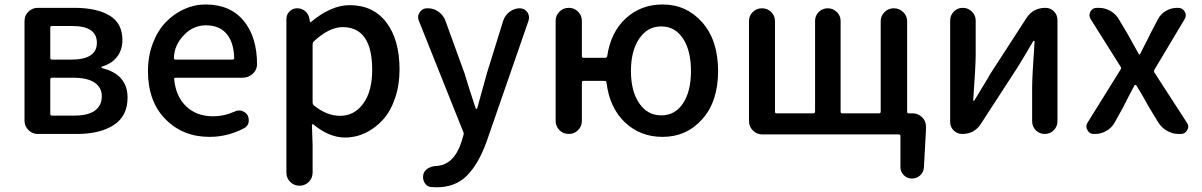

<svg xmlns="http://www.w3.org/2000/svg" viewBox="-20 -584 5241 837"><path d="M144.5 0Q121.1 0 104 -17.1Q86.9 -34.2 86.9 -57.6V-492.2Q86.9 -516.6 104 -533.2Q121.1 -549.8 144.5 -549.8H304.7Q402.3 -549.8 458 -516.1Q513.7 -482.4 513.7 -409.2Q513.7 -367.2 490.7 -336.9Q467.8 -306.6 424.8 -293.9Q421.9 -293 421.9 -290.5Q421.9 -288.1 424.8 -287.1Q536.1 -259.8 536.1 -158.2Q536.1 -78.1 476.1 -39.1Q416 0 315.4 0ZM199.2 -331.1Q199.2 -324.2 206.1 -324.2H291Q402.3 -324.2 402.3 -397.5Q402.3 -470.7 294.9 -470.7H206.1Q199.2 -470.7 199.2 -463.9ZM199.2 -86.9Q199.2 -80.1 206.1 -80.1H304.7Q364.3 -80.1 394 -102.1Q423.8 -124 423.8 -165Q423.8 -202.1 392.6 -223.6Q361.3 -245.1 300.8 -245.1H206.1Q199.2 -245.1 199.2 -237.3Z M893.6 12.7Q777.3 12.7 701.2 -64.5Q625 -141.6 625 -274.4Q625 -338.9 646 -394.5Q667 -450.2 702.1 -486.8Q737.3 -523.4 782.2 -543.9Q827.1 -564.5 876 -564.5Q983.4 -564.5 1042 -493.7Q1100.6 -422.9 1100.6 -302.7Q1100.6 -302.7 1100.6 -301.8Q1099.6 -278.3 1081.1 -261.7Q1062.5 -245.1 1037.1 -245.1H745.1Q738.3 -245.1 739.3 -237.3Q747.1 -162.1 792.5 -119.6Q837.9 -77.1 908.2 -77.1Q957 -77.1 1002.9 -97.7Q1012.7 -102.5 1022.5 -102.5Q1028.3 -102.5 1034.2 -100.6Q1050.8 -95.7 1059.6 -81.1Q1064.5 -71.3 1064.5 -60.5Q1064.5 -54.7 1063.5 -48.8Q1058.6 -32.2 1043 -24.4Q971.7 12.7 893.6 12.7ZM738.3 -330.1Q738.3 -324.2 744.1 -324.2H994.1Q1001 -324.2 1001 -331.1Q1001 -331.1 1001 -331.1Q999 -399.4 967.8 -436.5Q936.5 -473.6 877.9 -473.6Q826.2 -473.6 787.1 -436.5Q738.3 -388.7 738.3 -330.1Z M1228.5 168V-501Q1228.5 -520.5 1242.2 -534.2Q1255.9 -547.9 1275.4 -547.9Q1295.9 -547.9 1311 -534.7Q1326.2 -521.5 1329.1 -501L1331.1 -489.3Q1332 -487.3 1333.5 -487.3Q1335 -487.3 1335.9 -488.3Q1423.8 -561.5 1503.9 -561.5Q1607.4 -561.5 1664.6 -485.8Q1721.7 -410.2 1721.7 -281.2Q1721.7 -212.9 1702.1 -155.8Q1682.6 -98.6 1649.4 -62Q1616.2 -25.4 1573.7 -4.9Q1531.2 15.6 1484.4 15.6Q1415 15.6 1345.7 -42Q1343.8 -43 1341.8 -42Q1339.8 -41 1339.8 -39.1L1342.8 47.9V168Q1342.8 192.4 1326.2 209Q1309.6 225.6 1285.6 225.6Q1261.7 225.6 1245.1 209Q1228.5 192.4 1228.5 168ZM1462.9 -79.1Q1524.4 -79.1 1563.5 -132.3Q1602.5 -185.5 1602.5 -279.3Q1602.5 -465.8 1473.6 -465.8Q1415 -465.8 1347.7 -403.3Q1342.8 -398.4 1342.8 -391.6V-136.7Q1342.8 -129.9 1347.7 -125Q1404.3 -79.1 1462.9 -79.1Z M2246.1 -547.9Q2266.6 -547.9 2279.3 -530.3Q2286.1 -519.5 2286.1 -507.8Q2286.1 -502 2284.2 -494.1L2100.6 35.2Q2065.4 131.8 2015.1 182.1Q1964.8 232.4 1883.8 232.4Q1871.1 232.4 1859.4 231.4Q1840.8 229.5 1831.1 212.9Q1824.2 201.2 1824.2 188.5Q1824.2 182.6 1825.2 176.8Q1830.1 159.2 1845.7 149.9Q1861.3 140.6 1881.8 139.6Q1958 135.7 1991.2 36.1L2000 5.9Q2002.9 -1 2000 -7.8L1805.7 -494.1Q1802.7 -502 1802.7 -508.8Q1802.7 -519.5 1809.6 -530.3Q1821.3 -547.9 1841.8 -547.9H1844.7Q1871.1 -547.9 1892.1 -532.7Q1913.1 -517.6 1921.9 -493.2L2004.9 -264.6Q2010.7 -245.1 2027.3 -192.4Q2043.9 -139.6 2053.7 -111.3Q2054.7 -109.4 2057.1 -109.4Q2059.6 -109.4 2060.5 -112.3L2102.5 -264.6L2173.8 -494.1Q2181.6 -517.6 2201.7 -532.7Q2221.7 -547.9 2246.1 -547.9Z M2862.3 -81.1Q2922.9 -81.1 2957.5 -133.3Q2992.2 -185.5 2992.2 -274.4Q2992.2 -363.3 2957.5 -416Q2922.9 -468.8 2862.3 -468.8Q2802.7 -468.8 2766.6 -415.5Q2730.5 -362.3 2730.5 -274.4Q2730.5 -186.5 2766.6 -133.8Q2802.7 -81.1 2862.3 -81.1ZM2516.6 -338.9Q2516.6 -332 2523.4 -332H2618.2Q2625 -332 2627 -338.9Q2642.6 -444.3 2708.5 -504.4Q2774.4 -564.5 2868.2 -564.5Q2972.7 -564.5 3041.5 -486.3Q3110.4 -408.2 3110.4 -274.4Q3110.4 -141.6 3041.5 -64.5Q2972.7 12.7 2868.2 12.7Q2771.5 12.7 2704.6 -50.3Q2637.7 -113.3 2624 -223.6Q2623 -231.4 2616.2 -231.4H2523.4Q2516.6 -231.4 2516.6 -223.6V-56.6Q2516.6 -33.2 2500 -16.6Q2483.4 0 2459.5 0Q2435.5 0 2418.9 -16.6Q2402.3 -33.2 2402.3 -56.6V-493.2Q2402.3 -516.6 2418.9 -533.2Q2435.5 -549.8 2459.5 -549.8Q2483.4 -549.8 2500 -533.2Q2516.6 -516.6 2516.6 -493.2Z M3934.6 -97.7Q3934.6 -89.8 3941.4 -89.8H3959Q3982.4 -89.8 3999.5 -73.2Q4016.6 -56.6 4016.6 -32.2V-16.6L4007.8 144.5Q4006.8 166 3991.7 180.2Q3976.6 194.3 3955.1 194.3Q3934.6 194.3 3919.9 179.7Q3905.3 165 3905.3 144.5V8.8Q3905.3 2 3897.5 2H3302.7Q3279.3 2 3262.2 -15.1Q3245.1 -32.2 3245.1 -55.7V-492.2Q3245.1 -515.6 3261.7 -531.7Q3278.3 -547.9 3301.8 -547.9Q3325.2 -547.9 3341.8 -531.7Q3358.4 -515.6 3358.4 -492.2V-97.7Q3358.4 -89.8 3365.2 -89.8H3525.4Q3533.2 -89.8 3533.2 -97.7V-493.2Q3533.2 -515.6 3549.3 -531.7Q3565.4 -547.9 3588.4 -547.9Q3611.3 -547.9 3627.9 -531.7Q3644.5 -515.6 3644.5 -493.2V-97.7Q3644.5 -89.8 3651.4 -89.8H3811.5Q3819.3 -89.8 3819.3 -97.7V-491.2Q3819.3 -514.6 3835.9 -531.2Q3852.5 -547.9 3876.5 -547.9Q3900.4 -547.9 3917.5 -531.2Q3934.6 -514.6 3934.6 -491.2Z M4174.8 0Q4153.3 0 4137.7 -15.1Q4122.1 -30.3 4122.1 -52.7V-494.1Q4122.1 -517.6 4138.2 -533.7Q4154.3 -549.8 4177.2 -549.8Q4200.2 -549.8 4216.8 -533.7Q4233.4 -517.6 4233.4 -494.1V-344.7Q4233.4 -298.8 4222.7 -147.5Q4221.7 -144.5 4224.6 -144.5Q4227.5 -144.5 4228.5 -147.5Q4237.3 -163.1 4262.7 -204.1Q4288.1 -245.1 4296.9 -261.7L4455.1 -505.9Q4484.4 -549.8 4537.1 -549.8Q4559.6 -549.8 4574.7 -534.2Q4589.8 -518.6 4589.8 -497.1V-55.7Q4589.8 -32.2 4573.7 -16.1Q4557.6 0 4534.7 0Q4511.7 0 4495.6 -16.1Q4479.5 -32.2 4479.5 -55.7V-205.1Q4479.5 -250 4490.2 -403.3Q4490.2 -406.2 4487.8 -406.2Q4485.4 -406.2 4483.4 -403.3Q4435.5 -321.3 4415 -289.1L4255.9 -43.9Q4227.5 0 4174.8 0Z M4748 0Q4729.5 0 4720.7 -16.6Q4715.8 -24.4 4715.8 -32.2Q4715.8 -41 4720.7 -48.8L4865.2 -281.2Q4869.1 -287.1 4865.2 -293L4734.4 -501Q4729.5 -509.8 4729.5 -517.6Q4729.5 -525.4 4733.4 -533.2Q4742.2 -549.8 4761.7 -549.8H4770.5Q4796.9 -549.8 4820.3 -536.6Q4843.8 -523.4 4857.4 -500L4893.6 -439.5Q4910.2 -409.2 4944.3 -348.6Q4945.3 -346.7 4947.8 -346.7Q4950.2 -346.7 4950.2 -348.6Q4957 -362.3 4964.8 -377.4Q4972.7 -392.6 4981.9 -410.6Q4991.2 -428.7 4996.1 -439.5L5027.3 -499Q5039.1 -522.5 5062 -536.1Q5085 -549.8 5111.3 -549.8H5116.2Q5134.8 -549.8 5144.5 -533.2Q5149.4 -525.4 5149.4 -517.6Q5149.4 -508.8 5144.5 -501L5012.7 -280.3Q5008.8 -274.4 5012.7 -267.6L5154.3 -48.8Q5160.2 -40 5160.2 -31.2Q5160.2 -24.4 5155.3 -16.6Q5146.5 0 5127.9 0H5118.2Q5091.8 0 5068.4 -13.2Q5044.9 -26.4 5030.3 -48.8L4989.3 -116.2Q4956.1 -176.8 4933.6 -211.9Q4931.6 -213.9 4929.2 -213.9Q4926.8 -213.9 4925.8 -211.9Q4903.3 -170.9 4876 -116.2L4839.8 -50.8Q4827.1 -27.3 4803.7 -13.7Q4780.3 0 4753.9 0Z"/></svg>

Font: Gen Jyuu Gothic P Medium
Style: Regular
Weight: 500
Designer: [Source Han Sans]
Ryoko NISHIZUKA  (kana & ideographs); Paul D. Hunt (Latin, Greek & Cyrillic); Wenlong ZHANG  (bopomofo
Version: Version 1.002.20150607